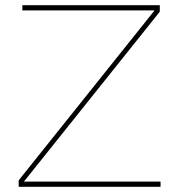

<svg xmlns="http://www.w3.org/2000/svg" viewBox="-20 -719 690 739"><path d="M595 -699V-674L72 -20H598V0H52V-25L575 -679H66V-699Z"/></svg>

Font: Montserrat-Arabic Thin
Style: Regular
Weight: 250
Designer: Mohamed Gaber
Foundry: Kief Type Foundry
Version: Version 5.008